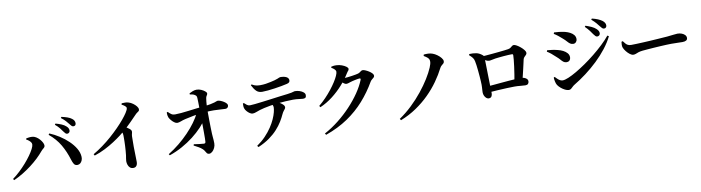

<svg xmlns="http://www.w3.org/2000/svg" viewBox="-32 -1604 8974 2459"><g transform="rotate(-10 4455.0 -374.5)"><path d="M755 -566.5Q741.2 -587 720.5 -613.1Q699.9 -639.2 664.2 -668.7L674.1 -682.6Q715.9 -671.4 750.6 -656.8Q785.3 -642.2 807.8 -621.1Q824.2 -606.5 830.5 -592.9Q836.8 -579.2 836.8 -565Q836.8 -549.6 826.7 -539Q816.6 -528.4 800.3 -528.4Q787.8 -528.4 777.7 -538.7Q767.6 -549 755 -566.5ZM846.2 -648.7Q832.4 -666.5 813.2 -688.5Q794 -710.5 754.7 -740.7L763.6 -753.9Q806.2 -745.2 839.9 -733.1Q873.6 -721 893.9 -705Q913.2 -691 921.1 -675.6Q929 -660.2 929 -643.3Q929 -627.2 920.4 -617.7Q911.7 -608.2 896.2 -608.2Q881.5 -608.2 871.3 -619.1Q861.1 -630 846.2 -648.7ZM269.5 -546.1 273.4 -561Q288.5 -564.4 309.8 -566.8Q331.1 -569.2 350.2 -567.6Q376.1 -566.2 400.4 -551.3Q424.7 -536.4 444.4 -514.5Q464.1 -492.5 475.6 -470.2Q487.1 -448 487.1 -431Q487.1 -411.7 468.6 -397.3Q450 -382.8 433.4 -363.2Q401.3 -324.3 356.7 -281.9Q312.1 -239.6 258.3 -198.8Q204.5 -158 145.8 -122.3Q87.2 -86.7 27.8 -61L16.2 -77.9Q62.8 -111.8 109.1 -155.3Q155.4 -198.8 195.9 -244.9Q236.5 -291.1 267.8 -335.1Q299.2 -379.1 317.4 -414.8Q335.6 -450.6 335.6 -471.6Q335.6 -486.3 326.8 -499.5Q317.9 -512.7 303.2 -524.7Q288.6 -536.8 269.5 -546.1ZM861.5 -111.7Q830.7 -111 816.1 -133.8Q801.5 -156.6 790.2 -194.6Q758.1 -301.3 705.7 -391.1Q653.3 -480.9 562.8 -556.2L574.7 -571.6Q638.3 -545.3 700.5 -505.4Q762.7 -465.6 813.7 -416.5Q864.7 -367.4 895.9 -314Q927.1 -260.5 929.8 -206.1Q931.3 -181.6 922.5 -159.9Q913.6 -138.2 898.1 -125.3Q882.6 -112.5 861.5 -111.7Z M1549.6 -774.4 1555 -791.2Q1575.8 -792.4 1598.8 -792.5Q1621.8 -792.5 1644.3 -785.1Q1672 -776.9 1698.2 -758Q1724.4 -739.2 1741.6 -717.3Q1758.8 -695.3 1758.8 -677Q1758.8 -662.7 1751.6 -655.4Q1744.4 -648.2 1732.7 -641.3Q1721.1 -634.4 1707.1 -619.9Q1674.4 -586.2 1626.2 -537.1Q1578.1 -487.9 1518.4 -436.1Q1497 -417.1 1456.1 -386.2Q1415.3 -355.2 1360 -319.1Q1304.7 -283 1238.1 -249.2Q1171.6 -215.4 1098.9 -191.7L1087.8 -211.1Q1151.3 -248.1 1213.3 -293.4Q1275.4 -338.6 1331.9 -388.5Q1388.5 -438.4 1437 -487.7Q1485.5 -537 1522.5 -581.4Q1559.4 -625.8 1581.9 -660.4Q1608.2 -700.3 1608.2 -720.8Q1608.2 -734.7 1590.3 -748.8Q1572.5 -763 1549.6 -774.4ZM1477.2 -459 1526.5 -500.2Q1563.8 -474.5 1592.5 -453.9Q1621.2 -433.4 1621.2 -413.6Q1621.2 -400.5 1616.9 -385.6Q1612.5 -370.8 1611.5 -349.4Q1609.2 -282.4 1610.2 -216Q1611.1 -149.5 1612.7 -97.6Q1614.3 -45.7 1614.3 -19.5Q1614.3 12.3 1600.3 31.4Q1586.4 50.4 1558.6 50.4Q1532.7 50.4 1516 35.7Q1499.4 21 1491.2 -2.5Q1483.1 -26.1 1483.1 -50.8Q1483.1 -65.5 1486.8 -83.4Q1490.6 -101.4 1493.6 -125.6Q1497.1 -155 1499.3 -185.5Q1501.5 -216 1503 -245.1Q1504.5 -274.2 1505 -300.2Q1505.5 -326.2 1505.5 -347.3Q1505.5 -368.3 1505.3 -381.3Q1505 -405.6 1498 -422.5Q1491.1 -439.3 1477.2 -459Z M2373.1 -114.2Q2409.2 -109.4 2443.4 -104.6Q2477.6 -99.9 2501.7 -98.8Q2524.1 -98 2525.1 -119.5Q2526.4 -134.4 2526.9 -165.7Q2527.4 -197 2527.2 -239.7Q2527.1 -282.4 2526.6 -331.5Q2526.1 -380.6 2525.6 -431.1Q2525.1 -481.5 2524.4 -528.2Q2524.4 -543.5 2523.9 -573.3Q2523.4 -603.1 2522.9 -635Q2522.4 -666.9 2520.9 -689.5Q2520.2 -705.7 2515.6 -714.2Q2511.1 -722.8 2499.3 -730.4Q2484.8 -741 2467.2 -744.8Q2449.6 -748.6 2433.4 -751.1L2432.9 -765.6Q2449.3 -774.9 2476.4 -785.6Q2503.5 -796.2 2527.6 -796.2Q2558.2 -796.2 2587.4 -783.6Q2616.5 -771 2635.6 -754.9Q2654.7 -738.9 2654.7 -727.5Q2654.7 -716.5 2650.1 -708.9Q2645.5 -701.3 2640.1 -691.9Q2634.6 -682.6 2631.9 -665.5Q2628.7 -646.6 2626.6 -625.6Q2624.5 -604.6 2623.4 -585.3Q2622.3 -566 2621.6 -550.4Q2620.8 -528.3 2620.8 -485.5Q2620.8 -442.7 2621.6 -391.7Q2622.3 -340.7 2623.2 -291.3Q2624 -241.9 2625.8 -206.6Q2626.8 -185.7 2628.8 -164.9Q2630.8 -144.1 2632.3 -123.4Q2633.8 -102.7 2633.8 -81.2Q2633.8 -49.9 2620.6 -22.1Q2607.4 5.7 2587.6 22.9Q2567.8 40.1 2547.5 40.1Q2528.8 40.1 2518.9 28.3Q2509 16.5 2500.6 0.2Q2492.3 -16.1 2476.2 -30.9Q2455.5 -50.4 2428.2 -65.8Q2401 -81.3 2367.8 -98.4ZM2102.3 -574.6 2115.6 -580.4Q2136.7 -558.2 2156.4 -545Q2176.1 -531.7 2203.3 -532Q2237 -532 2283.4 -536.2Q2329.7 -540.5 2381.8 -547.1Q2433.9 -553.7 2484.3 -559.8Q2534.6 -565.8 2576.3 -569.6Q2636.1 -575.4 2671.8 -582.3Q2707.6 -589.1 2726.5 -595.4Q2745.4 -601.8 2754.4 -605.7Q2763.5 -609.7 2769.8 -609.7Q2786.4 -609.7 2806.7 -601.9Q2827 -594.2 2846.5 -582.1Q2866.1 -570.1 2878.5 -556.5Q2891 -542.9 2891 -530.3Q2891 -513.1 2880.2 -501.6Q2869.3 -490.1 2850.8 -490.1Q2828.3 -490.1 2792.1 -493.3Q2755.9 -496.5 2702.7 -497.5Q2649.4 -498.6 2573.5 -492.1Q2497.7 -486.1 2433.5 -473.7Q2369.3 -461.4 2323 -450.5Q2287.6 -442.1 2260.9 -431.3Q2234.2 -420.5 2212.7 -420.5Q2195.1 -420.5 2173.3 -436.7Q2151.5 -452.9 2134.4 -474.6Q2117.4 -496.3 2111.2 -511.4Q2105.8 -525.8 2104 -540.4Q2102.3 -555.1 2102.3 -574.6ZM2046.5 -28.1 2035.4 -44.5Q2111.2 -91.3 2179.1 -146.8Q2246.9 -202.3 2304.7 -262.4Q2362.6 -322.5 2407.3 -383.8Q2452.1 -445.2 2480.1 -503.9L2570.8 -510.1L2569.5 -421.8Q2537 -366.6 2483.8 -309.6Q2430.6 -252.6 2361.8 -199.3Q2293 -146 2213.1 -101.9Q2133.2 -57.7 2046.5 -28.1Z M3082.9 -517.9 3095.4 -522.9Q3114.7 -504.9 3130.9 -492.6Q3147.1 -480.3 3170 -480.3Q3190.2 -480.3 3234 -485Q3277.7 -489.7 3334.8 -496.8Q3391.9 -503.9 3453 -512Q3514.1 -520.1 3569.8 -527.5Q3625.5 -534.8 3666.1 -539.1Q3699.9 -542.8 3719.6 -547.6Q3739.4 -552.3 3749.7 -555.7Q3760.1 -559 3764.7 -559Q3796.8 -559 3826.5 -549.2Q3856.2 -539.3 3875.6 -522.8Q3895 -506.4 3895 -485.6Q3895 -461.1 3884.4 -452.9Q3873.8 -444.8 3853 -444.8Q3836.4 -444.8 3801.5 -450.2Q3766.5 -455.6 3723 -455.6Q3683.2 -455.6 3626.1 -452Q3569 -448.4 3506.8 -441.9Q3468.8 -438.3 3424.6 -430.6Q3380.5 -422.9 3342.3 -414.4Q3304.2 -405.9 3283.6 -399Q3258.7 -391.1 3232.8 -380.9Q3206.9 -370.6 3184.6 -370.3Q3168.3 -370.3 3148 -383.5Q3127.8 -396.6 3111.4 -415.9Q3094.9 -435.1 3089.2 -451.8Q3083.8 -465.6 3082.8 -482.8Q3081.8 -499.9 3082.9 -517.9ZM3183.6 65.1 3168.9 47.4Q3234.4 2.4 3283.1 -49.1Q3331.9 -100.5 3366.6 -152.6Q3401.3 -204.6 3422.7 -252.8Q3444.2 -301 3453.7 -339.6Q3463.3 -378.2 3463.3 -401.4Q3463.3 -416.4 3456.5 -432Q3449.6 -447.5 3432.8 -462.9L3499.6 -473.1Q3529.4 -456.9 3553.6 -441.6Q3577.9 -426.4 3592.6 -411.3Q3607.4 -396.3 3607.4 -380.9Q3607.4 -368.5 3600 -358.4Q3592.5 -348.3 3581.5 -334.6Q3570.5 -321 3558.7 -296.1Q3539.7 -253.7 3510.4 -205.5Q3481.1 -157.4 3436.8 -108.7Q3392.6 -60 3330.5 -15.5Q3268.3 29 3183.6 65.1ZM3679.5 -668.1Q3650.1 -661.2 3607.4 -653.2Q3564.8 -645.2 3518.4 -638.6Q3471.9 -632.1 3429.1 -627.7Q3386.3 -623.3 3354.5 -623.3Q3307.4 -623.3 3279.1 -650.6Q3250.9 -677.8 3224 -731.3L3234.4 -740.4Q3265.3 -721.4 3291.7 -716.3Q3318.2 -711.3 3343.2 -711.3Q3379.9 -711.3 3415.9 -716.4Q3451.9 -721.4 3483 -729Q3514.1 -736.5 3534.5 -741.5Q3559.9 -748.5 3574.4 -754.7Q3588.8 -760.8 3597.5 -764.7Q3606.2 -768.6 3612.8 -768.6Q3662.9 -768.6 3692.1 -753.2Q3721.3 -737.7 3721.3 -708.4Q3721.3 -693.6 3712.4 -683.6Q3703.5 -673.5 3679.5 -668.1Z M4040.4 -318.2Q4088.6 -358 4132.5 -403.7Q4176.4 -449.5 4212.8 -496Q4249.3 -542.6 4276.3 -584.8Q4303.4 -627 4318.2 -660.6Q4333 -694.2 4333 -713.1Q4333 -727.6 4317.1 -743.8Q4301.1 -760 4277.1 -772.9L4279.7 -786.6Q4294.1 -790 4309.7 -792.3Q4325.3 -794.6 4349.6 -793.2Q4383.3 -791.9 4416.2 -779.8Q4449.1 -767.8 4471 -751.7Q4492.8 -735.6 4492.8 -722.5Q4492.8 -706.9 4484.2 -698.6Q4475.5 -690.2 4463.1 -670.5Q4419.2 -598.5 4356.1 -527.5Q4293.1 -456.5 4216.4 -397Q4139.8 -337.5 4053 -299.9ZM4051 42.3Q4146.6 -9.2 4235.2 -79.2Q4323.9 -149.2 4399.5 -229.7Q4475.2 -310.2 4532.4 -393.9Q4589.6 -477.6 4620.6 -556.1Q4627.7 -575.2 4609.2 -575.2Q4601.2 -575.2 4585.6 -572.7Q4570 -570.2 4551 -566.2Q4532 -562.2 4514.9 -558Q4497.8 -553.8 4487.2 -550.1Q4471.2 -544.9 4458.4 -540.7Q4445.6 -536.6 4430.7 -536.6Q4418.3 -536.6 4399.6 -550.7Q4381 -564.9 4360.3 -582.3L4378.7 -618.3Q4395.2 -616.3 4405.6 -615.6Q4416 -614.8 4426.4 -614.8Q4439.1 -614.8 4464.3 -617.5Q4489.5 -620.2 4517.8 -624.3Q4546.2 -628.4 4569.8 -632.9Q4593.5 -637.4 4603.5 -640.5Q4622.6 -647.2 4637.1 -660.3Q4651.6 -673.4 4668.5 -673.4Q4679.4 -673.4 4700.9 -664.5Q4722.4 -655.6 4745.1 -641.5Q4767.7 -627.4 4783.6 -610.9Q4799.5 -594.5 4799.5 -579.2Q4799.5 -565.4 4789 -555.5Q4778.4 -545.6 4765.5 -535.7Q4752.6 -525.8 4743.4 -510.8Q4670.1 -383.5 4574 -275.1Q4477.9 -166.7 4352.4 -81.5Q4226.8 3.6 4063.4 61.2Z M5468.7 -716.4 5473 -733.8Q5500.2 -737.1 5529.7 -736Q5559.2 -734.9 5585.3 -725.6Q5615 -715.3 5644 -694.4Q5673 -673.5 5692 -649.6Q5710.9 -625.7 5710.9 -606.4Q5710.9 -588.9 5700.5 -578.7Q5690 -568.4 5676.6 -558.2Q5663.3 -548 5653.6 -530Q5611 -446.3 5551.9 -362.9Q5492.7 -279.5 5416 -203.4Q5339.2 -127.3 5245.6 -63.8Q5152 -0.3 5040.4 43.6L5027.9 24.1Q5115.6 -35.6 5193.5 -110.1Q5271.5 -184.7 5335.5 -264.6Q5399.5 -344.4 5446.1 -419.6Q5492.7 -494.8 5518.5 -556.2Q5528.7 -580.3 5533.6 -599.1Q5538.6 -617.8 5538.6 -631.9Q5538.6 -648.8 5533.4 -661.1Q5528.2 -673.5 5513 -686.4Q5497.8 -699.2 5468.7 -716.4Z M6659.7 -183.1 6556 -188.2Q6563.7 -230.2 6571.9 -280.9Q6580 -331.5 6586.4 -380.4Q6592.8 -429.4 6596.6 -468.4Q6600.3 -507.5 6600.3 -526.4Q6600.3 -541.9 6585.7 -541.9Q6566.3 -541.9 6538 -540.5Q6509.6 -539.1 6477.8 -536.4Q6446 -533.6 6417 -530.6Q6388 -527.6 6367.8 -524.9Q6344.2 -521.4 6321.2 -515.9Q6298.2 -510.4 6283.5 -510.4Q6265.2 -510.4 6239.7 -524.4Q6214.3 -538.4 6191.2 -555V-579.4Q6214.8 -581.1 6253.6 -584Q6292.5 -586.9 6337.1 -591Q6381.8 -595.1 6424.3 -599.5Q6466.8 -603.9 6500 -607.7Q6533.3 -611.6 6547.5 -614.1Q6569.3 -617.2 6581.9 -626.9Q6594.5 -636.5 6605 -645.3Q6615.5 -654.2 6629.1 -654.2Q6642.2 -654.2 6666 -641Q6689.8 -627.8 6713.8 -607.6Q6737.9 -587.4 6754.8 -565.9Q6771.7 -544.5 6771.7 -528.3Q6771.7 -513.9 6761.2 -503Q6750.6 -492.1 6738.8 -480.7Q6726.9 -469.4 6722.4 -451.5Q6717.2 -427.5 6710.1 -396.2Q6703 -364.9 6694.8 -329.4Q6686.6 -293.9 6677.5 -256.6Q6668.4 -219.4 6659.7 -183.1ZM6049.6 -639.6Q6095.3 -642 6136.9 -634.2Q6178.4 -626.5 6217.8 -592.9Q6227.7 -584.5 6229.6 -577.3Q6231.6 -570 6232.6 -553.2Q6233.6 -535.4 6234.5 -498.8Q6235.4 -462.2 6236.3 -416.5Q6237.2 -370.8 6238.3 -324.3Q6239.3 -277.8 6240.3 -238.4Q6241.4 -199.1 6241.7 -177.3Q6241.9 -158.4 6242.8 -139.7Q6243.7 -120.9 6243.7 -93.8Q6243.7 -71.3 6233 -54Q6222.4 -36.6 6195.4 -36.6Q6178.9 -36.6 6164.1 -49.7Q6149.3 -62.8 6140.3 -83.2Q6131.3 -103.6 6131.3 -126.3Q6131.3 -139.7 6132.5 -155.9Q6133.7 -172.1 6134.7 -190.2Q6135.7 -208.4 6135.5 -226.3Q6135.5 -243.2 6133.6 -273Q6131.7 -302.7 6128.9 -339.3Q6126 -375.8 6122.3 -413.1Q6118.5 -450.4 6114.3 -483.1Q6110.1 -515.9 6105.1 -537Q6099.5 -563.7 6085.8 -581.7Q6072.1 -599.8 6042.4 -626ZM6208.8 -111.6 6208.1 -189.8Q6243.9 -192.5 6291.1 -197Q6338.2 -201.4 6389.7 -205.9Q6441.1 -210.4 6490.4 -214.5Q6539.8 -218.5 6580.6 -220.8Q6621.4 -223 6647.1 -223Q6668.1 -223 6688 -216.1Q6707.8 -209.2 6721.1 -196.5Q6734.3 -183.8 6734.3 -166.3Q6734.3 -146.1 6723.3 -132.9Q6712.2 -119.7 6688.2 -119.7Q6663.6 -119.7 6625.7 -124Q6587.8 -128.4 6545.6 -128.4Q6503.6 -128.4 6447.2 -125.9Q6390.7 -123.4 6329 -119.9Q6267.2 -116.4 6208.8 -111.6Z M7656.7 -613.2Q7642.9 -634.7 7621 -663.5Q7599.1 -692.3 7565.7 -725L7576.3 -738.1Q7618.1 -724.1 7653.2 -708Q7688.2 -692 7710.8 -670.1Q7727.1 -654.8 7733.8 -641Q7740.5 -627.2 7740.5 -612.5Q7740.5 -597.1 7729.7 -586.5Q7719 -575.9 7702.7 -575.9Q7690.2 -575.9 7679.8 -585.8Q7669.3 -595.7 7656.7 -613.2ZM7755.3 -701.8Q7741.7 -719.6 7721.3 -743.9Q7700.9 -768.1 7663.1 -801L7672.7 -814.2Q7716.8 -804 7750 -789.8Q7783.2 -775.7 7804.5 -759.2Q7840.1 -730.6 7840.1 -696.7Q7840.1 -680.9 7830.9 -670.9Q7821.8 -660.9 7806.2 -660.9Q7791.6 -660.9 7780.8 -671.9Q7770.1 -682.8 7755.3 -701.8ZM7158.8 -705.7 7165.3 -723.4Q7189.9 -722.2 7225.5 -718.8Q7261.2 -715.3 7306.4 -705.2Q7341.2 -696.1 7370.1 -680.8Q7399.1 -665.5 7416.8 -643.4Q7434.5 -621.2 7434.5 -589.5Q7434.5 -569.3 7420.4 -552.8Q7406.2 -536.3 7385 -536.3Q7361.2 -536.3 7344.2 -547.8Q7327.2 -559.3 7310 -579.4Q7292.8 -599.5 7265.8 -623.1Q7236.6 -649.7 7209.9 -670.5Q7183.2 -691.3 7158.8 -705.7ZM7831.2 -564.9 7848.9 -553.3Q7811.2 -476.8 7752.8 -402Q7694.4 -327.2 7621.2 -257.2Q7548 -187.2 7467.2 -126.3Q7386.3 -65.4 7304.8 -16.8Q7289 -6.9 7277.4 5.4Q7265.8 17.8 7253.9 26.7Q7242.1 35.7 7225 35.7Q7203.9 35.7 7176.8 22.3Q7149.7 9 7125.3 -11.6Q7100.9 -32.2 7085.8 -54.7Q7073.7 -74.2 7067.7 -104Q7061.7 -133.8 7061.2 -154L7074.5 -161Q7085.2 -149.6 7099.8 -135Q7114.4 -120.3 7131.8 -109.7Q7149.1 -99.1 7168.5 -99.1Q7197.2 -99.1 7245.2 -119.2Q7293.1 -139.2 7353.1 -174.2Q7413 -209.1 7478.9 -254.6Q7544.7 -300.2 7609.6 -352.5Q7674.6 -404.9 7731.7 -459Q7788.8 -513.2 7831.2 -564.9ZM7032.1 -496.4 7038.2 -513.8Q7069 -511.3 7100.6 -507.4Q7132.2 -503.6 7171.9 -493.4Q7208.2 -485.3 7240.1 -469.1Q7272 -452.8 7292.2 -429.7Q7312.3 -406.5 7312.3 -375.4Q7312.3 -363.6 7307.5 -350.7Q7302.7 -337.8 7291.3 -329Q7279.8 -320.1 7258.8 -320.1Q7235.1 -320.1 7218.2 -333.1Q7201.4 -346 7185.2 -365.6Q7168.9 -385.3 7144.9 -405.7Q7110.8 -438.6 7083.1 -460.8Q7055.4 -483 7032.1 -496.4Z M8012 -460.6Q8026.8 -440.9 8039.6 -425.9Q8052.4 -410.9 8069.3 -402.5Q8086.2 -394.1 8112.2 -394.1Q8139 -394.1 8179.7 -395.6Q8220.3 -397.1 8267.9 -399.4Q8315.5 -401.6 8364.2 -404.6Q8412.9 -407.6 8456.8 -410.6Q8500.6 -413.6 8533.5 -416.1Q8566.5 -418.6 8581.6 -419.4Q8631.6 -423.8 8665.7 -428.7Q8699.9 -433.5 8718.2 -433.5Q8748.5 -433.5 8773.9 -423.8Q8799.3 -414.1 8814.8 -397.6Q8830.3 -381.1 8830.3 -359.1Q8830.3 -337.5 8813 -326.9Q8795.7 -316.4 8763.9 -316.4Q8734.6 -316.4 8703.1 -317.8Q8671.7 -319.2 8618.5 -319.2Q8595.7 -319.2 8558.3 -317.7Q8520.9 -316.2 8475.7 -313.5Q8430.6 -310.9 8386 -307.8Q8341.5 -304.6 8303.3 -301.6Q8265.1 -298.6 8242.4 -296.4Q8206.4 -292.6 8186.1 -285.3Q8165.7 -278.1 8151 -271.8Q8136.2 -265.5 8117.4 -265.5Q8097.6 -265.5 8073.3 -283.7Q8048.9 -301.9 8028.1 -328.2Q8007.3 -354.6 7997.6 -378.8Q7991.2 -396.2 7991.9 -416.6Q7992.7 -436.9 7995.1 -455Z"/></g></svg>

Font: Noto Serif KR
Style: Regular
Weight: 200
Designer: Ryoko NISHIZUKA 西塚涼子 (kana & ideographs); Frank Grießhammer (Latin, Greek & Cyrillic); Wenlong ZHANG 张文龙 (bopomofo); San
Foundry: Adobe
Version: Version 2.001;hotconv 1.1.0;makeotfexe 2.6.0